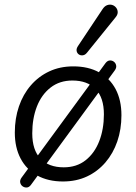

<svg xmlns="http://www.w3.org/2000/svg" viewBox="-20 -786 596 841"><path d="M255.8 8.9Q190.7 8.9 143.2 -17.2Q95.7 -43.4 70.3 -91.6Q44.9 -139.7 44.9 -205.6Q44.9 -267.4 63 -320.1Q81.1 -372.9 115.1 -412.2Q149.2 -451.6 196 -473.4Q242.9 -495.3 301 -495.3Q366.6 -495.3 413.9 -469.3Q461.1 -443.4 486.5 -395.5Q511.9 -347.6 511.9 -281.2Q511.9 -219.4 493.8 -166.7Q475.7 -114 441.7 -74.4Q407.6 -34.8 360.7 -12.9Q313.9 8.9 255.8 8.9ZM259.2 -53.1Q315.7 -53.1 355 -84.1Q394.3 -115.1 414.7 -167.7Q435.1 -220.3 435.1 -285.1Q435.1 -358.2 399 -395.7Q363 -433.3 297.1 -433.3Q241.1 -433.3 201.6 -402.5Q162 -371.7 141.6 -319.4Q121.3 -267.1 121.3 -201.8Q121.3 -128.7 157.5 -90.9Q193.8 -53.1 259.2 -53.1ZM482.4 -477.2 115.6 23.7Q107.7 34.5 97.5 35.3Q87.2 36 78.8 29.9Q70.5 23.8 68.5 13.2Q66.5 2.7 74.9 -8.6L442.2 -509.6Q450.5 -520.4 460.6 -521.1Q470.6 -521.9 478.7 -515.8Q486.9 -509.6 488.8 -499.1Q490.8 -488.5 482.4 -477.2ZM486 -709.8 361.1 -555.3Q352.9 -545 342.8 -543.8Q332.8 -542.5 325.3 -547.6Q317.7 -552.8 315.7 -562.5Q313.8 -572.3 321.1 -583.5L428.8 -745.3Q438.1 -759.6 449.6 -763.5Q461.1 -767.5 471.4 -764.3Q481.6 -761.2 488.5 -752.6Q495.3 -744.1 495.6 -732.8Q495.8 -721.5 486 -709.8Z"/></svg>

Font: Nunito Variable Extra Light
Style: Italic
Weight: 200
Italic angle: -9°
Designer: Vernon Adams
Foundry: Vernon Adams
Version: Version 3.602